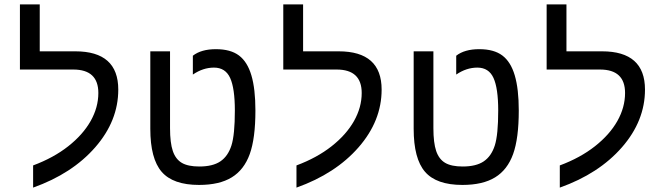

<svg xmlns="http://www.w3.org/2000/svg" viewBox="-20 -833 3040 875"><path d="M130.9 -79.1Q224.1 -113.8 291 -166.5Q357.9 -219.2 393.1 -281.5Q428.2 -343.8 428.2 -409.2Q428.2 -516.1 314 -516.1H70.8V-813H161.1V-599.1H323.2Q519 -599.1 519 -424.8Q519 -282.2 414.1 -161.9Q309.1 -41.5 130.9 22Z M887.2 9.8Q768.6 9.8 716.8 -50Q665 -109.9 665 -246.1V-599.1H754.9V-249Q754.9 -182.1 767.6 -144.8Q780.3 -107.4 808.6 -90.8Q836.9 -74.2 888.2 -74.2Q949.7 -74.2 984.4 -97.7Q1019 -121.1 1034.7 -169.9Q1050.3 -218.8 1050.3 -329.1Q1050.3 -430.7 1028.8 -477.8Q1007.3 -524.9 955.1 -524.9Q905.3 -524.9 858.9 -493.2V-579.1Q897 -608.9 963.9 -608.9Q1030.8 -608.9 1069.1 -580.1Q1107.4 -551.3 1125.7 -489.5Q1144 -427.7 1144 -329.1Q1144 -202.6 1118.2 -130.9Q1092.3 -59.1 1036.1 -24.7Q980 9.8 887.2 9.8Z M1331.1 -79.1Q1424.3 -113.8 1491.2 -166.5Q1558.1 -219.2 1593.3 -281.5Q1628.4 -343.8 1628.4 -409.2Q1628.4 -516.1 1514.2 -516.1H1271V-813H1361.3V-599.1H1523.4Q1719.2 -599.1 1719.2 -424.8Q1719.2 -282.2 1614.3 -161.9Q1509.3 -41.5 1331.1 22Z M2087.4 9.8Q1968.8 9.8 1917 -50Q1865.2 -109.9 1865.2 -246.1V-599.1H1955.1V-249Q1955.1 -182.1 1967.8 -144.8Q1980.5 -107.4 2008.8 -90.8Q2037.1 -74.2 2088.4 -74.2Q2149.9 -74.2 2184.6 -97.7Q2219.2 -121.1 2234.9 -169.9Q2250.5 -218.8 2250.5 -329.1Q2250.5 -430.7 2229 -477.8Q2207.5 -524.9 2155.3 -524.9Q2105.5 -524.9 2059.1 -493.2V-579.1Q2097.2 -608.9 2164.1 -608.9Q2231 -608.9 2269.3 -580.1Q2307.6 -551.3 2325.9 -489.5Q2344.2 -427.7 2344.2 -329.1Q2344.2 -202.6 2318.4 -130.9Q2292.5 -59.1 2236.3 -24.7Q2180.2 9.8 2087.4 9.8Z M2531.2 -79.1Q2624.5 -113.8 2691.4 -166.5Q2758.3 -219.2 2793.5 -281.5Q2828.6 -343.8 2828.6 -409.2Q2828.6 -516.1 2714.4 -516.1H2471.2V-813H2561.5V-599.1H2723.6Q2919.4 -599.1 2919.4 -424.8Q2919.4 -282.2 2814.5 -161.9Q2709.5 -41.5 2531.2 22Z"/></svg>

Font: Cousine
Style: Regular
Weight: 400
Monospace: yes
Designer: Steve Matteson
Foundry: Monotype Imaging Inc.
Version: Version 1.21